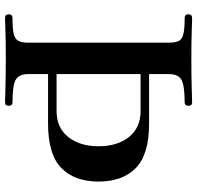

<svg xmlns="http://www.w3.org/2000/svg" viewBox="-30 -736 766 745"><g transform="rotate(90 352.5 -363.0)"><path d="M50 0Q35 0 35 -14Q35 -29 50 -29Q92 -29 112 -34Q132 -39 138.5 -52.5Q145 -66 145 -90V-636Q145 -661 138.5 -674Q132 -687 112 -692Q92 -697 50 -697Q35 -697 35 -712Q35 -726 50 -726Q60 -726 99.5 -724.5Q139 -723 206 -723Q276 -723 321.5 -724.5Q367 -726 377 -726Q390 -726 390 -712Q390 -697 377 -697Q311 -697 289 -684.5Q267 -672 267 -636V-559H459Q579 -559 631.5 -507.5Q684 -456 684 -363Q684 -270 631.5 -218.5Q579 -167 459 -167H267V-90Q267 -54 289 -41.5Q311 -29 377 -29Q390 -29 390 -14Q390 0 377 0Q367 0 321.5 -1.5Q276 -3 206 -3Q139 -3 99.5 -1.5Q60 0 50 0ZM267 -200H410Q475 -200 511 -245Q547 -290 547 -363Q547 -436 511 -481Q475 -526 410 -526H267Z"/></g></svg>

Font: Zen Antique
Style: Regular
Weight: 400
Designer: Yoshimichi Ohira
Foundry: Positype
Version: Version 1.001